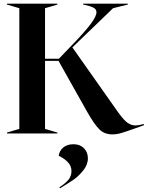

<svg xmlns="http://www.w3.org/2000/svg" viewBox="-20 -732 809 1053"><path d="M459 -117 301 -398H227V-25L295 -5V0H18V-5L86 -25V-687L18 -707V-712H295V-707L227 -687V-410H303L381 -491Q449 -562 479 -602.5Q509 -643 509 -665Q509 -681 493.5 -689.5Q478 -698 446 -705L436 -707V-712H681V-707L600 -687L377 -472L628 -116Q659 -73 679.5 -58.5Q700 -44 724 -44Q739 -44 769 -52V-45L707 -23Q665 -8 642 -1.5Q619 5 595 5Q553 5 525 -22.5Q497 -50 459 -117ZM372 207Q372 180 354 159.5Q336 139 302 122Q306 94 327.5 76.5Q349 59 383 59Q419 59 440.5 81Q462 103 462 136Q462 172 436 203.5Q410 235 385.5 252Q361 269 309 301L306 295Q339 274 355.5 253.5Q372 233 372 207Z"/></svg>

Font: Nyght Serif Medium
Style: Regular
Weight: 500
Designer: Maksym Kobuzan
Version: Version 0.410